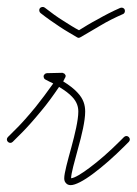

<svg xmlns="http://www.w3.org/2000/svg" viewBox="-30 -517 398 559"><path d="M328 -476C333 -478 335 -484 333 -489C331 -494 325 -496 320 -494C297 -484 274 -472 253 -460C234 -450 216 -439 200 -429C186 -436 171 -446 155 -456C137 -467 118 -481 100 -495C96 -498 89 -497 86 -493C83 -489 84 -482 88 -479C107 -464 126 -451 144 -439C162 -427 180 -417 195 -408C198 -406 202 -407 205 -409C223 -419 242 -431 263 -443C283 -455 305 -466 328 -476ZM-7 -118C-11 -114 -11 -108 -7 -104C-3 -100 3 -100 7 -104L36 -133C47 -144 67 -166 90 -194C107 -214 125 -239 142 -264C160 -253 172 -244 181 -234C194 -220 198 -206 198 -192C198 -167 188 -126 178 -89C167 -49 157 -13 157 2C157 9 159 13 162 16C165 20 170 22 176 22C189 22 213 10 242 -12C269 -32 301 -60 333 -92L345 -104C349 -108 349 -114 345 -118C341 -122 335 -122 331 -118L319 -106C288 -75 257 -48 230 -28C207 -11 188 1 177 2C177 -12 187 -47 197 -84C208 -123 218 -165 218 -192C218 -211 213 -229 196 -247C186 -258 172 -269 154 -280C156 -284 158 -287 159 -290C160 -290 160 -291 160 -292C161 -293 161 -294 161 -295C161 -296 161 -297 161 -297C161 -298 161 -298 161 -298C160 -299 160 -299 160 -299C160 -300 160 -300 159 -300C159 -301 159 -301 159 -301C158 -302 158 -302 158 -302L157 -303H156C156 -304 155 -304 154 -304C153 -305 152 -305 151 -305L107 -304C105 -304 103 -303 101 -302C100 -301 99 -300 98 -298C98 -298 98 -297 97 -297V-296V-295V-294C97 -292 98 -290 99 -288C100 -287 101 -286 103 -285C111 -281 118 -277 125 -274C108 -250 90 -226 74 -206C52 -179 32 -157 22 -147Z"/></svg>

Font: Mistral SingleLine OTF-SVG Regular
Style: Regular
Weight: 300
Designer: François Chastanet, Élisa Garzelli, Anais Alves, Morgane Autin
Foundry: institut supérieur des arts et du design Toulouse / isdaT
Version: Version 1.000;hotconv 1.0.117;makeotfexe 2.5.65602 DEVELOPME